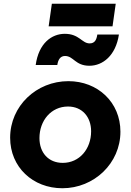

<svg xmlns="http://www.w3.org/2000/svg" viewBox="-20 -990 695 1022"><path d="M312 12C481 12 621 -121 621 -289C621 -446 500 -558 344 -558C174 -558 34 -426 34 -257C34 -100 155 12 312 12ZM170 -644H285C289 -672 301 -692 326 -692C372 -692 380 -640 456 -640C527 -640 596 -694 613 -806H498C494 -779 485 -759 457 -759C416 -759 402 -810 325 -810C255 -810 186 -760 170 -644ZM190 -255C190 -348 252 -423 342 -423C417 -423 465 -368 465 -291C465 -197 403 -123 314 -123C238 -123 190 -177 190 -255ZM239 -850H579L596 -970H256Z"/></svg>

Font: Mluvka ExtraBold
Style: Italic
Weight: 800
Italic angle: -8°
Designer: Modified by Jiří Krblich, Original typeface by Gumpita Rahayu
Foundry: Gumpita Rahayu & Jiří Krblich
Version: Version 2.000;Glyphs 3.1.1 (3134)